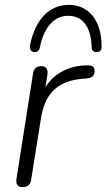

<svg xmlns="http://www.w3.org/2000/svg" viewBox="-20 -764 438 790"><path d="M73 6C93 6 105 -4 108 -23L148 -274C163 -369 206 -430 320 -440L336 -441C361 -444 369 -453 369 -473C369 -490 360 -496 335 -495C266 -494 202 -463 167 -405L175 -456C179 -479 169 -492 150 -492C131 -492 119 -482 116 -462L48 -29C44 -6 53 6 73 6ZM121 -550C133 -549 142 -555 144 -569C161 -652 202 -699 261 -699C320 -699 355 -653 357 -570C357 -555 367 -548 380 -550C393 -551 399 -559 398 -573C398 -680 345 -744 263 -744C183 -744 126 -684 104 -581C100 -563 107 -551 121 -550Z"/></svg>

Font: SN Pro Light
Style: Italic
Weight: 300
Italic angle: -8.99998°
Designer: Tobias Whetton
Foundry: Supernotes
Version: Version 1.001;Glyphs 3.2 (3249)